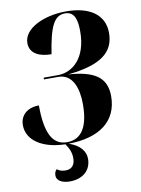

<svg xmlns="http://www.w3.org/2000/svg" viewBox="-101 -791 790 1079"><g transform="rotate(-10 294.0 -251.5)"><path d="M209 221C285 221 331 177 331 113C331 71 303 33 239 11C413 9 520 -67 520 -211C520 -322 447 -363 303 -373C493 -392 570 -453 570 -563C570 -669 485 -724 353 -724C225 -724 108 -669 108 -586C108 -525 164 -501 231 -501C255 -656 283 -714 345 -714C402 -714 412 -660 412 -599C412 -449 331 -379 246 -379H165L164 -369H246C328 -369 356 -285 356 -194C356 -36 293 1 232 1C153 1 111 -64 111 -230C43 -230 3 -191 3 -136C3 -49 90 8 220 11C241 41 250 67 250 95C250 131 234 156 195 156C172 156 153 147 148 140C137 149 134 162 134 175C134 203 164 221 209 221Z"/></g></svg>

Font: Noto Serif Display Condensed Black
Style: Italic
Weight: 900
Width: 3
Italic angle: -12°
Designer: Monotype Design Team
Foundry: Monotype Imaging Inc.
Version: Version 2.009